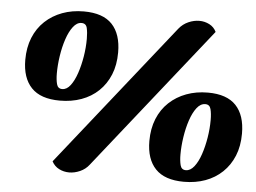

<svg xmlns="http://www.w3.org/2000/svg" viewBox="-51 -749 1116 836"><g transform="rotate(5 507.5 -330.5)"><path d="M280 23Q256 23 235.5 12.5Q215 2 204 -19L699 -642Q716 -663 740 -673.5Q764 -684 788 -684Q811 -684 831.5 -673.5Q852 -663 862 -642L367 -19Q351 2 327 12.5Q303 23 280 23ZM212 -285Q128 -285 87.5 -327.5Q47 -370 47 -449Q47 -503 64.5 -546Q82 -589 114 -619Q146 -649 189 -665Q232 -681 283 -681Q367 -681 407 -638.5Q447 -596 447 -516Q447 -461 429.5 -418.5Q412 -376 380.5 -346Q349 -316 306 -300.5Q263 -285 212 -285ZM218 -336Q238 -336 254 -357Q270 -378 281.5 -412Q293 -446 299.5 -485.5Q306 -525 306 -563Q306 -591 301.5 -610.5Q297 -630 277 -630Q257 -630 240.5 -608.5Q224 -587 212.5 -552.5Q201 -518 195 -478Q189 -438 189 -402Q189 -375 194 -355.5Q199 -336 218 -336ZM781 20Q697 20 656.5 -22.5Q616 -65 616 -144Q616 -198 633.5 -241Q651 -284 683 -314Q715 -344 758 -360Q801 -376 852 -376Q935 -376 975 -333.5Q1015 -291 1015 -211Q1015 -156 997.5 -113.5Q980 -71 948.5 -41Q917 -11 874.5 4.5Q832 20 781 20ZM785 -31Q805 -31 821.5 -52Q838 -73 849.5 -107Q861 -141 867.5 -180.5Q874 -220 874 -258Q874 -286 869 -305.5Q864 -325 845 -325Q824 -325 807.5 -303.5Q791 -282 779.5 -247.5Q768 -213 762 -173Q756 -133 756 -97Q756 -70 761 -50.5Q766 -31 785 -31Z"/></g></svg>

Font: Sansita Swashed Light Black
Style: Regular
Weight: 900
Version: Version 1.003